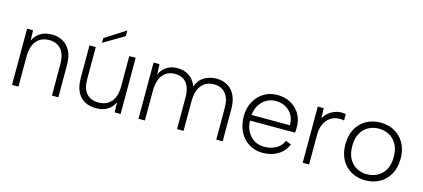

<svg xmlns="http://www.w3.org/2000/svg" viewBox="-57 -1176 3632 1650"><g transform="rotate(15 1759.0 -350.5)"><path d="M80 -500H133L136 -409Q157 -455 198.5 -481Q240 -507 300 -507Q356 -507 399.5 -482.5Q443 -458 467.5 -409.5Q492 -361 492 -286V0H435V-280Q435 -365 397 -410Q359 -455 291 -455Q219 -455 178 -407Q137 -359 137 -264V0H80Z M916 -708V-658L733 -549V-591ZM1046 0H993L990 -89Q969 -43 928 -18Q887 7 826 7Q770 7 726.5 -16.5Q683 -40 659 -88.5Q635 -137 635 -211V-500H691V-216Q691 -131 728.5 -88.5Q766 -46 835 -46Q906 -46 947.5 -92Q989 -138 989 -232V-500H1046Z M1205 -500H1258L1262 -409Q1281 -453 1320 -480Q1359 -507 1420 -507Q1476 -507 1521 -478Q1566 -449 1588 -390Q1609 -450 1657 -478.5Q1705 -507 1765 -507Q1820 -507 1863 -482.5Q1906 -458 1930 -409Q1954 -360 1954 -286V0H1897V-280Q1897 -365 1860 -409.5Q1823 -454 1756 -454Q1687 -454 1646.5 -405Q1606 -356 1606 -261V0H1548V-280Q1548 -365 1512.5 -409.5Q1477 -454 1410 -454Q1341 -454 1301.5 -405Q1262 -356 1262 -261V0H1205Z M2310 7Q2240 7 2186.5 -26.5Q2133 -60 2103 -119Q2073 -178 2073 -255Q2073 -328 2103.5 -385Q2134 -442 2187 -474.5Q2240 -507 2308 -507Q2375 -507 2427.5 -477.5Q2480 -448 2509.5 -396.5Q2539 -345 2538 -279Q2538 -269 2537.5 -257.5Q2537 -246 2536 -233H2135Q2136 -178 2159 -136Q2182 -94 2220.5 -70.5Q2259 -47 2308 -47Q2370 -47 2414.5 -72.5Q2459 -98 2479 -145L2528 -125Q2500 -61 2443 -27Q2386 7 2310 7ZM2476 -283Q2477 -333 2456 -371Q2435 -409 2396.5 -431Q2358 -453 2306 -453Q2260 -453 2223 -431Q2186 -409 2162.5 -370.5Q2139 -332 2135 -283Z M2666 -500H2719L2722 -411Q2739 -442 2768 -465Q2797 -488 2834 -498Q2871 -508 2915 -500V-443Q2872 -452 2837 -442.5Q2802 -433 2776.5 -409Q2751 -385 2737 -349Q2723 -313 2723 -267V0H2666Z M3223 7Q3153 7 3097.5 -24Q3042 -55 3010.5 -112.5Q2979 -170 2979 -249Q2979 -329 3011 -387Q3043 -445 3098.5 -476Q3154 -507 3225 -507Q3295 -507 3350.5 -476Q3406 -445 3438 -387.5Q3470 -330 3470 -251Q3470 -171 3437.5 -113Q3405 -55 3349.5 -24Q3294 7 3223 7ZM3223 -47Q3271 -47 3313.5 -68.5Q3356 -90 3382.5 -135Q3409 -180 3409 -250Q3409 -320 3382.5 -365Q3356 -410 3314 -431.5Q3272 -453 3224 -453Q3176 -453 3134 -431.5Q3092 -410 3066 -365Q3040 -320 3040 -250Q3040 -180 3066 -135Q3092 -90 3133.5 -68.5Q3175 -47 3223 -47Z"/></g></svg>

Font: Albert Sans Light
Style: Regular
Weight: 300
Designer: Andreas Rasmussen
Foundry: a.Foundry
Version: Version 1.025